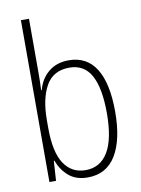

<svg xmlns="http://www.w3.org/2000/svg" viewBox="-86 -819 652 888"><g transform="rotate(-10 239.5 -375.0)"><path d="M113 -506Q113 -463 111 -425H114Q127 -476 165 -507.5Q203 -539 260 -539Q345 -539 388 -470Q431 -401 431 -268Q431 -136 386.5 -63Q342 10 254 10Q200 10 166 -18.5Q132 -47 115 -93H112L106 0H75V-760H113ZM257 -505Q181 -505 147 -444.5Q113 -384 113 -283V-247Q113 -133 149 -79Q185 -25 250 -25Q319 -25 355.5 -85.5Q392 -146 392 -268Q392 -385 359.5 -445Q327 -505 257 -505Z"/></g></svg>

Font: Noto Sans Lao Condensed ExtraLight
Style: Regular
Weight: 200
Width: 3
Designer: Monotype Design Team
Foundry: Monotype Imaging Inc.
Version: Version 2.003; ttfautohint (v1.8.4.7-5d5b)